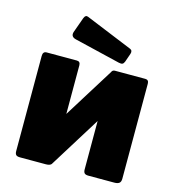

<svg xmlns="http://www.w3.org/2000/svg" viewBox="-111 -846 859 940"><g transform="rotate(15 318.5 -376.0)"><path d="M240 -510V-29Q240 -13 232 -6.5Q224 0 207 0H76Q61 0 55.5 -6Q50 -12 50 -25V-507Q50 -530 69 -530H222Q240 -530 240 -510ZM587 -510V-29Q587 -13 579 -6.5Q571 0 554 0H423Q408 0 402.5 -6Q397 -12 397 -25V-507Q397 -530 416 -530H569Q587 -530 587 -510ZM400 -521 513 -457 234 -8 121 -73ZM199 -739Q206 -757 220 -751L459 -653Q473 -647 467 -629L452 -586Q448 -576 442 -573Q436 -570 423 -573L190 -629Q163 -636 171 -661Z"/></g></svg>

Font: Libre Franklin Black
Style: Regular
Weight: 900
Designer: Pablo Impallari, Rodrigo Fuenzalida, Nhung Nguyen
Foundry: Impallari Type
Version: Version 3.000